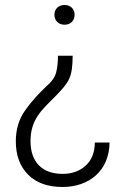

<svg xmlns="http://www.w3.org/2000/svg" viewBox="-20 -558 499 765"><path d="M277.3 -499C277.3 -521 262.2 -538.1 237.3 -538.1C211.9 -538.1 196.8 -521 196.8 -499C196.8 -477.1 211.9 -459.5 237.3 -459.5C262.2 -459.5 277.3 -477.1 277.3 -499ZM210.9 -335.9C210.9 -310.1 208.5 -287.6 203.6 -269C198.7 -250 185.5 -231.9 164.6 -213.9C131.8 -183.1 103 -150.9 79.1 -116.7C55.2 -82.5 43 -42 43 4.9C43 61 59.6 105.5 92.3 138.2C125 170.9 170.4 187 229.5 187C333 187 415.5 124 416.5 9.8H357.9C357.4 48.8 345.7 79.6 321.8 101.6C297.9 123.5 267.1 134.8 229.5 134.8C147 134.8 101.6 86.9 101.6 4.4C101.6 -82 146.5 -120.1 197.8 -171.4C257.8 -232.4 268.6 -250.5 269.5 -335.9Z"/></svg>

Font: Vazirmatn ExtraLight
Style: Regular
Weight: 200
Designer: Saber Rastikerdar
Foundry: Saber Rastikerdar
Version: Version 33.003